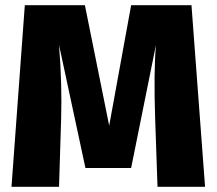

<svg xmlns="http://www.w3.org/2000/svg" viewBox="-20 -715 829 735"><path d="M713 -695 765 0H583L574 -259Q568 -438 577 -543L482 -72H307L206 -543Q218 -394 214 -259L206 0H24L75 -695H305L398 -234L482 -695Z"/></svg>

Font: FiraGO ExtraBold
Style: Regular
Weight: 800
Designer: bBox Type
Foundry: bBox Type GmbH
Version: Version 1.001;PS 001.001;hotconv 1.0.88;makeotf.lib2.5.64775